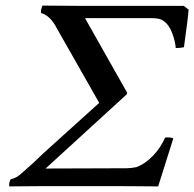

<svg xmlns="http://www.w3.org/2000/svg" viewBox="-20 -666 695 687"><path d="M637.2 -645Q641.6 -642.6 646 -638.4Q650.4 -634.3 652.8 -632.8Q654.8 -632.8 654.8 -631.8Q652.8 -601.1 638.2 -497.1Q626.5 -494.1 608.9 -494.1Q606.9 -519.5 595.7 -548.6Q584.5 -577.6 566.9 -589.8Q556.6 -598.6 539.1 -600.1Q532.2 -601.1 516.1 -601.1H284.2L435.1 -334L433.1 -328.1L143.1 -63L433.1 -64Q448.2 -64 467.8 -67.9Q500.5 -80.1 528.1 -109.4Q555.7 -138.7 570.8 -173.8Q588.9 -175.8 600.1 -170.9Q552.2 -17.6 545.9 1Q533.2 1 483.6 0.5Q434.1 0 409.2 0H128.9Q112.8 0 68.8 0.5Q24.9 1 13.2 1Q11.2 -11.7 18.1 -24.9Q38.6 -28.3 57.1 -45.9Q102.5 -85 134.8 -117.2L335 -297.9L176.8 -576.2Q165.5 -595.2 152.1 -606Q138.7 -616.7 127 -619.1Q125.5 -630.9 131.8 -646Q146.5 -646 199 -645.5Q251.5 -645 271 -645Z"/></svg>

Font: Common Serif Medium
Style: Italic
Weight: 500
Italic angle: -12°
Designer: Philipp H. Poll, Khaled Hosny
Foundry: Stefan Peev, Context Ltd.
Version: Version 1.026